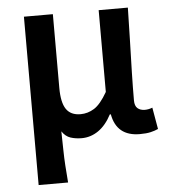

<svg xmlns="http://www.w3.org/2000/svg" viewBox="-50 -537 677 760"><g transform="rotate(-5 289.0 -156.5)"><path d="M73 178V-491H188V-198Q188 -140 206 -113.5Q224 -87 263 -87Q292 -87 317.5 -103Q343 -119 370 -166V-491H486Q485 -430 483 -363.5Q481 -297 479.5 -235Q478 -173 478 -123Q478 -101 489 -91.5Q500 -82 518 -82Q533 -82 548 -88L563 -2Q550 4 533 8Q516 12 490 12Q398 12 382 -76H378Q356 -34 325.5 -13Q295 8 259 8Q235 8 215 1.5Q195 -5 181 -26Q182 16 182.5 48.5Q183 81 185 111Q187 141 190 178Z"/></g></svg>

Font: Source Sans Pro SemiBold
Style: Regular
Weight: 600
Designer: Paul D. Hunt
Foundry: Adobe Systems Incorporated
Version: Version 2.045;hotconv 1.0.109;makeotfexe 2.5.65596